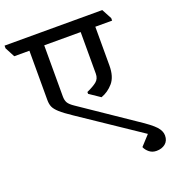

<svg xmlns="http://www.w3.org/2000/svg" viewBox="-182 -766 980 1084"><g transform="rotate(-20 308.0 -224.0)"><path d="M647 136Q647 168 626 185Q605 202 573 202Q548 202 530.5 188Q513 174 505 156V154L559 95L199 -147Q151 -179 128.5 -199.5Q106 -220 98.5 -237Q91 -254 91 -279V-575H0L-31 -634V-650H556L588 -590V-575H487V-342Q487 -275 456.5 -239.5Q426 -204 384 -189L319 -233V-244Q359 -262 379 -278.5Q399 -295 399 -325V-575H180V-268Q180 -245 188.5 -230Q197 -215 224 -197L529 10Q599 56 623 82.5Q647 109 647 136Z"/></g></svg>

Font: Martel DemiBold
Style: Regular
Weight: 600
Designer: Dan Reynolds
Foundry: Dan Reynolds
Version: Version 1.001; ttfautohint (v1.1) -l 5 -r 5 -G 72 -x 0 -D la